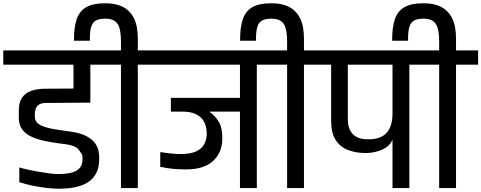

<svg xmlns="http://www.w3.org/2000/svg" viewBox="-56 -1149 2941 1173"><path d="M303 4Q274 4 232.5 -0.5Q191 -5 146.5 -14Q102 -23 62 -36V-126Q86 -119 117.5 -112Q149 -105 182.5 -99.5Q216 -94 244.5 -90Q273 -86 291 -86Q339 -85 374 -92.5Q409 -100 428.5 -120Q448 -140 448 -176Q448 -185 448 -185.5Q448 -186 448 -186Q448 -186 448 -189Q448 -195 446 -202.5Q444 -210 434 -221Q422 -244 398.5 -254Q375 -264 348 -267.5Q321 -271 298 -274Q255 -280 212.5 -289Q170 -298 135 -314.5Q100 -331 79.5 -358.5Q59 -386 59 -429Q59 -427 59 -436.5Q59 -446 59 -458Q59 -470 59 -476Q59 -522 78 -551Q97 -580 133.5 -593.5Q170 -607 221 -607L393 -608V-754H-36V-841H633V-754H496V-522L233 -520Q205 -521 189 -513.5Q173 -506 166 -493Q159 -480 157 -461Q157 -455 157 -448.5Q157 -442 157 -437Q157 -416 168.5 -402.5Q180 -389 200.5 -380Q221 -371 248.5 -365Q276 -359 308.5 -354.5Q341 -350 375 -345Q439 -336 474.5 -316Q510 -296 526 -272.5Q542 -249 546 -227Q550 -205 550 -190V-178Q550 -127 533 -93.5Q516 -60 488.5 -40.5Q461 -21 428 -11.5Q395 -2 362 1Q329 4 303 4Z M683 0V-754H555V-841H683V-893Q683 -942 675 -973.5Q667 -1005 646 -1020Q625 -1035 587 -1035Q554 -1035 532.5 -1025Q511 -1015 501.5 -986Q492 -957 493 -900H396Q395 -980 412 -1030.5Q429 -1081 470.5 -1105Q512 -1129 586 -1129Q633 -1129 667.5 -1118Q702 -1107 725 -1086.5Q748 -1066 761.5 -1039Q775 -1012 780.5 -980Q786 -948 786 -914V-841H921V-754H786V0Z M1302 -294Q1299 -212 1243 -163Q1187 -114 1080 -114Q1038 -114 1001 -117.5Q964 -121 923 -130V-220Q959 -214 992.5 -211Q1026 -208 1042 -208Q1104 -207 1140 -223Q1176 -239 1191.5 -268Q1207 -297 1207 -332Q1207 -353 1201.5 -376.5Q1196 -400 1180.5 -420.5Q1165 -441 1135.5 -454Q1106 -467 1058 -467H988V-551H1410V-754H849V-841H1645V-754H1513V0H1410V-467H1226V-464Q1259 -442 1281.5 -403Q1304 -364 1302 -294Z M1698 0V-754H1570V-841H1698V-893Q1698 -942 1690 -973.5Q1682 -1005 1661 -1020Q1640 -1035 1602 -1035Q1569 -1035 1547.5 -1025Q1526 -1015 1516.5 -986Q1507 -957 1508 -900H1411Q1410 -980 1427 -1030.5Q1444 -1081 1485.5 -1105Q1527 -1129 1601 -1129Q1648 -1129 1682.5 -1118Q1717 -1107 1740 -1086.5Q1763 -1066 1776.5 -1039Q1790 -1012 1795.5 -980Q1801 -948 1801 -914V-841H1936V-754H1801V0Z M2342 0V-292Q2341 -292 2340.5 -292Q2340 -292 2340 -292Q2330 -269 2310.5 -254Q2291 -239 2267 -230Q2243 -221 2220 -217.5Q2197 -214 2179 -214Q2118 -214 2070 -232.5Q2022 -251 1994.5 -294Q1967 -337 1967 -411V-754H1864V-841H2577V-754H2445V0ZM2069 -425Q2069 -380 2082.5 -354Q2096 -328 2117 -315.5Q2138 -303 2162 -300Q2186 -297 2205 -298Q2245 -299 2276 -314.5Q2307 -330 2324.5 -365Q2342 -400 2342 -457V-754H2069Z M2627 0V-754H2499V-841H2627V-893Q2627 -942 2619 -973.5Q2611 -1005 2590 -1020Q2569 -1035 2531 -1035Q2498 -1035 2476.5 -1025Q2455 -1015 2445.5 -986Q2436 -957 2437 -900H2340Q2339 -980 2356 -1030.5Q2373 -1081 2414.5 -1105Q2456 -1129 2530 -1129Q2577 -1129 2611.5 -1118Q2646 -1107 2669 -1086.5Q2692 -1066 2705.5 -1039Q2719 -1012 2724.5 -980Q2730 -948 2730 -914V-841H2865V-754H2730V0Z"/></svg>

Font: Matangi SemiBold
Style: Regular
Weight: 600
Designer: Prashant Pant
Foundry: The Graphic Ant
Version: Version 3.002